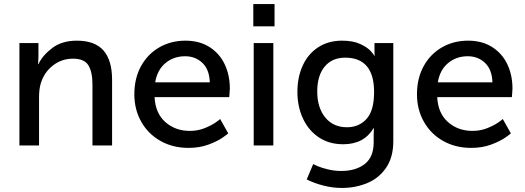

<svg xmlns="http://www.w3.org/2000/svg" viewBox="-20 -719 2595 949"><path d="M170 -506V-439Q170 -425 169 -415Q168 -405 168 -402H170Q190 -445 238 -481.5Q286 -518 360 -518Q449 -518 491.5 -469.5Q534 -421 534 -324V0H437V-302Q437 -363 417 -396Q397 -429 341 -429Q284 -429 240.5 -394.5Q197 -360 181 -305Q173 -278 173 -237V0H76V-506Z M897 -518Q966 -518 1015.5 -486.5Q1065 -455 1090.5 -401.5Q1116 -348 1116 -281Q1116 -269 1114.5 -256.5Q1113 -244 1113 -239H744Q748 -159 797.5 -115.5Q847 -72 918 -72Q957 -72 990 -85Q1023 -98 1045.5 -113.5Q1068 -129 1068 -131L1108 -60Q1108 -58 1080.5 -39Q1053 -20 1009.5 -4Q966 12 912 12Q834 12 773 -22.5Q712 -57 678 -117.5Q644 -178 644 -253Q644 -332 677 -392Q710 -452 767.5 -485Q825 -518 897 -518ZM895 -441Q838 -441 797.5 -407Q757 -373 747 -312H1017Q1015 -375 980.5 -408Q946 -441 895 -441Z M1331 -506V0H1234V-506ZM1337 -699V-589H1232V-699Z M1667 126Q1739 126 1783 91.5Q1827 57 1827 -16V-53L1828 -85H1826Q1779 -6 1676 -6Q1607 -6 1556 -40Q1505 -74 1477.5 -133Q1450 -192 1450 -265Q1450 -338 1476.5 -395.5Q1503 -453 1553 -485.5Q1603 -518 1671 -518Q1725 -518 1760.5 -501.5Q1796 -485 1813 -466Q1830 -447 1830 -443H1832Q1832 -444 1831.5 -448.5Q1831 -453 1831 -459V-506H1924V-21Q1924 58 1888.5 110Q1853 162 1795 186Q1737 210 1669 210Q1625 210 1579.5 198.5Q1534 187 1496 168L1528 92Q1533 95 1552 103Q1571 111 1602 118.5Q1633 126 1667 126ZM1829 -264Q1829 -434 1686 -434Q1621 -434 1584.5 -389.5Q1548 -345 1548 -267Q1548 -187 1587.5 -138.5Q1627 -90 1695 -90Q1754 -90 1791.5 -131Q1829 -172 1829 -264Z M2294 -518Q2363 -518 2412.5 -486.5Q2462 -455 2487.5 -401.5Q2513 -348 2513 -281Q2513 -269 2511.5 -256.5Q2510 -244 2510 -239H2141Q2145 -159 2194.5 -115.5Q2244 -72 2315 -72Q2354 -72 2387 -85Q2420 -98 2442.5 -113.5Q2465 -129 2465 -131L2505 -60Q2505 -58 2477.5 -39Q2450 -20 2406.5 -4Q2363 12 2309 12Q2231 12 2170 -22.5Q2109 -57 2075 -117.5Q2041 -178 2041 -253Q2041 -332 2074 -392Q2107 -452 2164.5 -485Q2222 -518 2294 -518ZM2292 -441Q2235 -441 2194.5 -407Q2154 -373 2144 -312H2414Q2412 -375 2377.5 -408Q2343 -441 2292 -441Z"/></svg>

Font: Museo Sans Medium
Style: Regular
Weight: 500
Designer: Jos Buivenga
Foundry: Jos Buivenga & Rosetta Type Foundry (extension, remastering)
Version: Version 3.600;PS 1.000;hotconv 1.0.88;makeotf.lib2.5.647800;